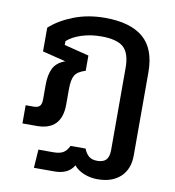

<svg xmlns="http://www.w3.org/2000/svg" viewBox="-83 -624 813 892"><g transform="rotate(10 323.5 -177.5)"><path d="M436 194.8Q400.9 194.8 370.6 182.1Q340.3 169.4 324.2 148.9Q298.8 193.8 232.9 193.8H136.2L142.1 106.9H212.9Q242.2 106.9 258.5 97.4Q274.9 87.9 286.1 64H356.9Q366.2 87.4 380.6 99.1Q395 110.8 419.9 110.8Q449.2 110.8 462.2 95.9Q475.1 81.1 475.1 49.8V-337.9Q475.1 -406.2 444.1 -434.1Q413.1 -461.9 338.9 -461.9Q289.1 -461.9 246.1 -448Q203.1 -434.1 178.2 -411.1V-393.1L294.9 -363.8V-292Q257.8 -280.8 245.4 -260.3Q232.9 -239.7 232.9 -193.8V-122.1Q232.9 0 115.2 0H47.9V-85.9H85Q106 -85.9 114.5 -95.5Q123 -105 123 -127.9V-194.8Q123 -243.2 138.2 -273.7Q153.3 -304.2 193.8 -318.8L84 -346.2V-458Q127.4 -497.6 194.1 -523.7Q260.7 -549.8 341.8 -549.8Q460.9 -549.8 522 -498Q583 -446.3 583 -335V56.2Q583 121.6 543.7 158.2Q504.4 194.8 436 194.8Z"/></g></svg>

Font: Kanit
Style: Regular
Weight: 400
Designer: Katatrad Team
Foundry: CadsonDemak
Version: Version 1.000;PS 001.000;hotconv 1.0.88;makeotf.lib2.5.64775